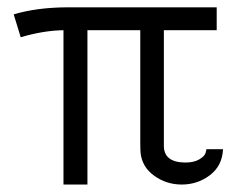

<svg xmlns="http://www.w3.org/2000/svg" viewBox="-20 -492 652 520"><path d="M17.1 -453.1Q81.1 -472.2 166 -472.2H566.9V-410.2H423.8V-97.2Q423.8 -52.2 481.9 -51.8Q505.9 -51.8 520.5 -60.8Q535.2 -69.8 537.1 -79.1L539.1 -87.9H584Q582 -43 548.6 -17.6Q515.1 7.8 472.2 7.8Q431.2 7.8 398.2 -15.6Q365.2 -39.1 360.8 -77.1Q359.9 -86.9 359.9 -106.9V-410.2H216.8V7.8H151.9V-410.2Q96.7 -409.2 36.1 -391.1Z"/></svg>

Font: CMU Bright
Style: Roman
Weight: 500
Version: Version 0.7.0